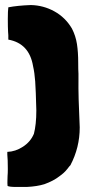

<svg xmlns="http://www.w3.org/2000/svg" viewBox="-20 -736 353 761"><path d="M296 -231Q290 -358 291 -420V-444Q290 -458 290 -488Q290 -529 285 -561.5Q280 -594 265 -623Q239 -667 195.5 -691Q152 -715 102 -716Q49 -714 13 -707Q11 -693 11 -661Q11 -627 12 -610L13 -596V-579Q96 -564 111 -474Q117 -448 119.5 -413.5Q122 -379 124 -298Q124 -242 114 -204V-205Q101 -174 71 -154.5Q41 -135 9 -134V-123Q11 -105 11 -66Q11 -48 10 -39Q10 -31 9.5 -20.5Q9 -10 10 1Q18 5 43 5H86Q127 3 156 -6Q192 -19 215 -37Q235 -51 246.5 -66Q258 -81 259 -81Q296 -151 296 -231Z"/></svg>

Font: Londrina Solid Black
Style: Regular
Weight: 900
Designer: Marcelo Magalhaes
Foundry: Marcelo Magalhães
Version: Version 1.002